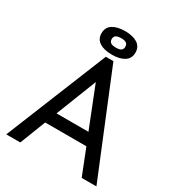

<svg xmlns="http://www.w3.org/2000/svg" viewBox="-209 -1031 1072 1162"><g transform="rotate(30 327.0 -450.5)"><path d="M299 -708H352L642 0H539L468 -180H180L110 0H12ZM212 -262H435L323 -545ZM324 -737Q269 -737 237 -757.5Q205 -778 205 -819Q205 -860 237 -880.5Q269 -901 324 -901Q378 -901 410 -880.5Q442 -860 442 -819Q442 -778 410 -757.5Q378 -737 324 -737ZM324 -786Q350 -786 360.5 -794.5Q371 -803 371 -819Q371 -835 360.5 -843.5Q350 -852 324 -852Q298 -852 287 -843.5Q276 -835 276 -819Q276 -803 287 -794.5Q298 -786 324 -786Z"/></g></svg>

Font: Tilda Sans Medium
Style: Regular
Weight: 500
Designer: ParaType Ltd
Foundry: ParaType Ltd
Version: Version 1.009